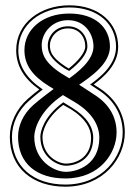

<svg xmlns="http://www.w3.org/2000/svg" viewBox="-20 -661 505 723"><path d="M425 -485C425 -573 355 -641 241 -641C132 -641 41 -574 41 -472C41 -413 70 -365 128 -324C116 -315 102 -304 85 -289C41 -250 17 -197 17 -146C17 -28 104 42 226 42C370 42 450 -66 450 -162C450 -227 419 -287 356 -328L333 -343C369 -370 425 -416 425 -485ZM417 -485C417 -418 360 -373 324 -346L319 -343L352 -321C412 -282 442 -225 442 -162C442 -70 366 34 226 34C107 34 25 -33 25 -146C25 -195 48 -246 91 -283C109 -299 124 -311 137 -321L141 -324L137 -327C78 -368 49 -415 49 -472C49 -568 134 -633 241 -633C352 -633 417 -568 417 -485ZM394 -485C394 -557 339 -610 241 -610C139 -610 72 -549 72 -472C72 -416 103 -375 164 -337L182 -326C157 -307 131 -288 106 -266C65 -230 48 -185 48 -146C48 -44 120 11 226 11C357 11 419 -86 419 -162C419 -220 391 -268 339 -302L278 -342C322 -372 394 -421 394 -485ZM228 -14C183 -14 109 -56 109 -146C109 -176 131 -246 217 -303L264 -275C326 -237 354 -190 354 -142C354 -42 273 -14 228 -14ZM228 -37C269 -37 331 -62 331 -142C331 -183 306 -222 252 -255L218 -276L216 -274C143 -220 132 -164 132 -146C132 -67 198 -37 228 -37ZM236 -585C301 -585 332 -532 332 -486C332 -432 268 -386 241 -366L210 -385C147 -426 137 -460 137 -491C137 -537 176 -585 236 -585ZM228 -45C201 -45 140 -72 140 -146C140 -161 149 -213 218 -266L248 -249C300 -216 323 -179 323 -142C323 -68 267 -45 228 -45ZM236 -562C185 -562 160 -521 160 -491C160 -465 168 -440 222 -404L240 -394L242 -395C277 -422 309 -457 309 -486C309 -526 282 -562 236 -562ZM236 -554C277 -554 301 -523 301 -486C301 -463 274 -431 239 -403L226 -411C173 -446 168 -468 168 -491C168 -517 191 -554 236 -554Z"/></svg>

Font: Libertinus Serif Initials
Style: Regular
Weight: 400
Designer: Philipp H. Poll, Khaled Hosny
Foundry: Caleb Maclennan
Version: Version 7.050;RELEASE